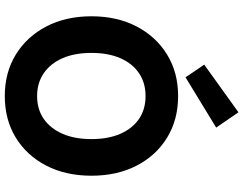

<svg xmlns="http://www.w3.org/2000/svg" viewBox="-127 -877 1016 802"><g transform="rotate(90 381.0 -476.0)"><path d="M381 12Q283 12 208 -34Q133 -80 90.5 -161.5Q48 -243 48 -350Q48 -457 90.5 -538.5Q133 -620 208 -666Q283 -712 381 -712Q480 -712 555 -666Q630 -620 672 -538.5Q714 -457 714 -350Q714 -243 672 -161.5Q630 -80 555 -34Q480 12 381 12ZM381 -123Q437 -123 477 -151Q517 -179 539 -229.5Q561 -280 561 -350Q561 -420 539 -470.5Q517 -521 477 -548.5Q437 -576 381 -576Q326 -576 285.5 -548.5Q245 -521 223 -470.5Q201 -420 201 -350Q201 -280 223 -229.5Q245 -179 285.5 -151Q326 -123 381 -123ZM303 -743 250 -821 449 -964 513 -871Z"/></g></svg>

Font: DM Sans 9pt Black
Style: Regular
Weight: 900
Version: Version 4.004;gftools[0.9.30]